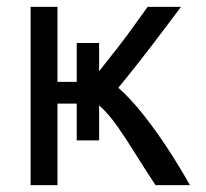

<svg xmlns="http://www.w3.org/2000/svg" viewBox="-20 -538 600 558"><path d="M69 0V-518H147V-300H203V-413H268V-331Q303 -375 325.5 -404Q348 -433 366.5 -459Q385 -485 409 -518H506Q482 -486 462 -459.5Q442 -433 422.5 -407.5Q403 -382 379.5 -352Q356 -322 324 -283Q361 -250 398 -203Q435 -156 469.5 -103Q504 -50 532 0H432Q404 -42 377 -85.5Q350 -129 323.5 -167.5Q297 -206 268 -232V-130H203V-237H147V0Z"/></svg>

Font: Ubuntu Sans Mono
Style: Regular
Weight: 400
Monospace: yes
Designer: Dalton Maag Ltd
Foundry: Dalton Maag Ltd
Version: Version 1.006